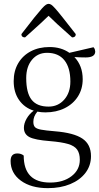

<svg xmlns="http://www.w3.org/2000/svg" viewBox="-20 -706 516 996"><path d="M215 -123Q194 -123 174 -127Q153 -103 153 -74Q153 -56 161 -47Q169 -38 192.5 -33.5Q216 -29 265 -25Q363 -17 407.5 13Q452 43 452 104Q452 153 423.5 190.5Q395 228 344.5 249Q294 270 228 270Q141 270 88 231Q35 192 35 129Q35 90 70 90Q90 90 103 101Q103 241 240 241Q308 241 351 208Q394 175 394 123Q394 90 380.5 70.5Q367 51 333.5 41Q300 31 239 26Q161 20 132.5 5Q104 -10 104 -43Q104 -66 118 -90.5Q132 -115 155 -132Q107 -147 79 -187Q51 -227 51 -285Q51 -338 74.5 -378Q98 -418 140 -440Q182 -462 237 -462Q297 -462 340 -432L465 -461Q470 -456 472 -449.5Q474 -443 474 -439Q474 -408 424 -408Q412 -408 396.5 -408.5Q381 -409 366 -410Q409 -365 409 -295Q409 -245 384.5 -206Q360 -167 316 -145Q272 -123 215 -123ZM232 -153Q281 -153 313 -189Q345 -225 345 -283Q345 -355 314 -393.5Q283 -432 224 -432Q176 -432 146 -396Q116 -360 116 -301Q116 -224 144 -188.5Q172 -153 232 -153ZM232 -686Q239 -686 246 -681.5Q253 -677 266.5 -662Q280 -647 305 -615.5Q330 -584 373 -529Q373 -512 354 -512Q306 -554 277 -581Q248 -608 232 -624Q216 -608 186.5 -581Q157 -554 110 -512Q91 -512 91 -529Q133 -584 158.5 -615.5Q184 -647 197.5 -662Q211 -677 218.5 -681.5Q226 -686 232 -686Z"/></svg>

Font: Petrona Light
Style: Regular
Weight: 300
Designer: Ringo R. Seeber
Foundry: Ringo R. Seeber
Version: Version 2.001; ttfautohint (v1.8.3)